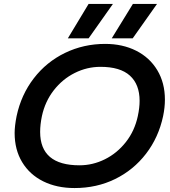

<svg xmlns="http://www.w3.org/2000/svg" viewBox="-20 -936 861 971"><path d="M428 -916H551L428 -742H323ZM652 -916H774L651 -742H545ZM54 -263Q54 -299 64 -349Q87 -457 151 -540Q215 -623 309 -668.5Q403 -714 512 -714Q600 -714 668.5 -679.5Q737 -645 775.5 -581Q814 -517 814 -432Q814 -393 805 -349Q782 -241 718.5 -158.5Q655 -76 562 -30.5Q469 15 357 15Q267 15 198.5 -19Q130 -53 92 -116Q54 -179 54 -263ZM677 -349Q686 -391 686 -426Q686 -509 637 -553.5Q588 -598 488 -598Q420 -598 358 -567Q296 -536 252 -479.5Q208 -423 192 -349Q183 -306 183 -269Q183 -100 382 -100Q449 -100 510.5 -130.5Q572 -161 616.5 -217.5Q661 -274 677 -349Z"/></svg>

Font: Prompt Medium
Style: Italic
Weight: 500
Italic angle: -12°
Designer: Katatrad Team
Foundry: CadsonDemak
Version: Version 1.001